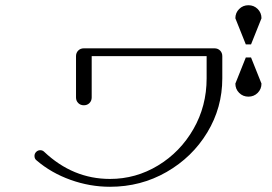

<svg xmlns="http://www.w3.org/2000/svg" viewBox="-20 -800 1040 735"><path d="M120 -186Q112 -192 112 -203Q112 -212 118.5 -218.5Q125 -225 134 -225Q143 -225 149 -219Q259 -115 401 -115Q500 -115 585 -166.5Q670 -218 720.5 -306Q771 -394 771 -500V-585H331V-427Q331 -414 322.5 -405.5Q314 -397 301 -397Q288 -397 279.5 -405.5Q271 -414 271 -427V-585Q271 -598 279.5 -606.5Q288 -615 301 -615H801Q814 -615 822.5 -606.5Q831 -598 831 -585V-500Q831 -388 773.5 -293Q716 -198 617.5 -141.5Q519 -85 401 -85Q324 -85 250 -111.5Q176 -138 120 -186ZM931 -780Q952 -780 966.5 -765.5Q981 -751 981 -730L941 -630H921L881 -730Q881 -751 895.5 -765.5Q910 -780 931 -780ZM881 -480 921 -580H941L981 -480Q981 -459 966.5 -444.5Q952 -430 931 -430Q910 -430 895.5 -444.5Q881 -459 881 -480Z"/></svg>

Font: GL-CurulMinamoto Light
Style: Regular
Weight: 300
Designer: Eunice (kana); Ryoko NISHIZUKA 西塚涼子 (ideographs); Frank Grießhammer (Latin, Greek & Cyrillic); Wenlong ZHANG
Foundry: Gutenberg Labo; Adobe
Version: Version 1.002